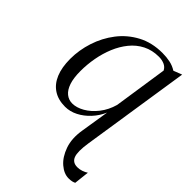

<svg xmlns="http://www.w3.org/2000/svg" viewBox="-230 -619 963 963"><g transform="rotate(45 252.0 -137.0)"><path d="M446 252.5Q413 252.5 381.2 225.2Q349.5 198 332 148.5Q314.5 99 325.5 33L349.5 -117.5Q333.5 -80.5 306.5 -51.5Q279.5 -22.5 246.8 -5.8Q214 11 179.5 11Q130.5 11 96.8 -11Q63 -33 45.5 -75Q28 -117 28 -177.5Q28 -239.5 48 -301.2Q68 -363 107 -413.8Q146 -464.5 203.2 -495Q260.5 -525.5 335 -525.5Q363.5 -525.5 388.8 -520.2Q414 -515 436 -501L481 -518.5L392.5 57.5Q382 126 393 154Q404 182 437.5 182Q453 182 468.2 176.8Q483.5 171.5 494.5 164L485.5 244.5Q479 248 469.8 250.2Q460.5 252.5 446 252.5ZM193.5 -26Q223.5 -26 256.8 -45Q290 -64 317.5 -99Q345 -134 358 -180.5L401 -467Q392.5 -484 374.8 -491.8Q357 -499.5 335.5 -499.5Q288 -499.5 250.8 -480.5Q213.5 -461.5 186.5 -428.2Q159.5 -395 142 -352.8Q124.5 -310.5 116 -263.8Q107.5 -217 107.5 -170.5Q107.5 -121.5 118.2 -89.5Q129 -57.5 148.5 -41.8Q168 -26 193.5 -26Z"/></g></svg>

Font: Merriweather 120pt Light
Style: Italic
Weight: 300
Italic angle: -7.8°
Version: Version 2.101